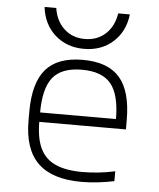

<svg xmlns="http://www.w3.org/2000/svg" viewBox="-54 -795 707 852"><g transform="rotate(5 300.0 -369.5)"><path d="M340 10Q210 10 146.5 -51.5Q83 -113 83 -240V-280Q83 -409 135.5 -469.5Q188 -530 300 -530Q412 -530 464.5 -469.5Q517 -409 517 -280V-239H109V-281H486L469 -265V-279Q469 -389 429.5 -437.5Q390 -486 300 -486Q210 -486 170.5 -437.5Q131 -389 131 -279V-241Q131 -167 152.5 -121.5Q174 -76 220.5 -55Q267 -34 341 -34Q376 -34 413 -38Q450 -42 486 -50V-6Q453 1 415 5.5Q377 10 340 10ZM300 -579Q223 -579 171 -625.5Q119 -672 110 -749H162Q171 -691 208 -657Q245 -623 300 -623Q355 -623 392 -657Q429 -691 438 -749H490Q481 -672 429 -625.5Q377 -579 300 -579Z"/></g></svg>

Font: M PLUS Code Latin Expanded Light
Style: Regular
Weight: 300
Width: 7
Designer: Coji Morishita
Foundry: UNDERFOREST DESIGN
Version: Version 1.002; ttfautohint (v1.8.3)